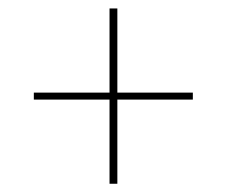

<svg xmlns="http://www.w3.org/2000/svg" viewBox="-20 -540 536 454"><path d="M257.5 -105.5H239V-520H257.5ZM60 -304.5V-321H436V-304.5Z"/></svg>

Font: Anek Tamil Medium Thin
Style: Regular
Weight: 250
Version: Version 1.003